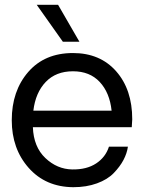

<svg xmlns="http://www.w3.org/2000/svg" viewBox="-20 -775 604 800"><path d="M242 -601 133 -755H222L311 -601ZM531 -278Q531 -269 529 -245H117Q120 -163 169 -116.5Q218 -70 281 -69Q341 -68 380.5 -94Q420 -120 434 -164H513Q509 -136 494.5 -108.5Q480 -81 454 -54Q428 -27 384 -11Q340 5 285 5Q170 4 99.5 -75.5Q29 -155 29 -274Q29 -396 97.5 -475Q166 -554 284 -554Q397 -554 464 -478Q531 -402 531 -278ZM284 -478Q213 -478 170.5 -433.5Q128 -389 119 -314H445Q437 -389 395.5 -433.5Q354 -478 284 -478Z"/></svg>

Font: Oakes Grotesk
Style: Regular
Weight: 400
Designer: Samuel Oakes
Foundry: Samuel Oakes
Version: Version 1.000;PS 001.000;hotconv 1.0.88;makeotf.lib2.5.64775